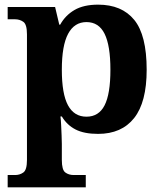

<svg xmlns="http://www.w3.org/2000/svg" viewBox="-20 -566 686 826"><path d="M13 240V187H45Q65 187 80.5 176Q96 165 96 122V-418Q96 -461 80.5 -472Q65 -483 45 -483H13V-536H217L235 -460H239Q261 -500 300.5 -523Q340 -546 402 -546Q504 -546 557.5 -480.5Q611 -415 611 -266Q611 -126 557 -58Q503 10 402 10Q342 10 305 -9Q268 -28 246 -65H240Q242 -51 243 -28.5Q244 -6 245 16Q246 38 246 53V122Q246 165 261 176Q276 187 297 187H349V240ZM352 -64Q405 -64 430 -113Q455 -162 455 -266Q455 -370 430 -420.5Q405 -471 352 -471Q300 -471 273 -420.5Q246 -370 246 -266Q246 -162 272.5 -113Q299 -64 352 -64Z"/></svg>

Font: Noto Serif
Style: Bold
Weight: 700
Designer: Monotype Design Team
Foundry: Monotype Imaging Inc.
Version: Version 2.014